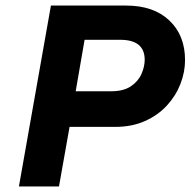

<svg xmlns="http://www.w3.org/2000/svg" viewBox="-20 -670 685 690"><path d="M394 -214H230L192 0H48L163 -650H433Q532 -650 588.5 -596.5Q645 -543 645 -454Q645 -411 628.5 -368.5Q612 -326 580 -291Q548 -256 501 -235Q454 -214 394 -214ZM412 -527H284L252 -342H379Q424 -342 450.5 -360Q477 -378 488.5 -404.5Q500 -431 500 -455Q500 -527 412 -527Z"/></svg>

Font: Overused Grotesk
Style: Bold Italic
Weight: 700
Italic angle: -10°
Version: Version 0.003